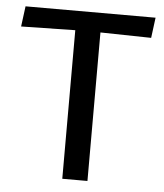

<svg xmlns="http://www.w3.org/2000/svg" viewBox="-47 -654 595 697"><g transform="rotate(5 250.0 -306.0)"><path d="M205.6 0V-541.4L8.5 -537.7L18.2 -612H492L482.4 -537.7L297.3 -541.2V0Z"/></g></svg>

Font: Ancizar Sans Thin
Style: Regular
Weight: 100
Designer: Cesar Puertas, Viviana Monsalve, Julian Moncada, Julian Prieto, Jose Castro, Mariel Hernandez, Felipe Aragon, Sara Alarc
Version: Version 8.100